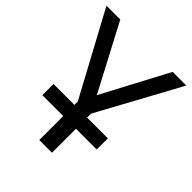

<svg xmlns="http://www.w3.org/2000/svg" viewBox="-198 -838 962 962"><g transform="rotate(45 283.0 -357.0)"><path d="M238 0V-170H90V-249H238V-273L0 -714H98L283 -363L469 -714H566L328 -277V-249H475V-170H328V0Z"/></g></svg>

Font: Apis
Style: Regular
Weight: 400
Designer: Monotype Design Team
Foundry: Monotype Imaging Inc.
Version: Version 2.000; build 0001